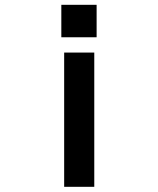

<svg xmlns="http://www.w3.org/2000/svg" viewBox="-20 -590 640 778"><path d="M371.5 -439V-570.5H228.5V-439ZM240 -377V167H362V-377Z"/></svg>

Font: Kode
Style: Regular
Weight: 400
Monospace: yes
Designer: Isa Ozler
Foundry: Kadena LLC
Version: Version 1.000;gftools[0.9.28]